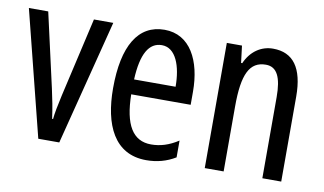

<svg xmlns="http://www.w3.org/2000/svg" viewBox="-62 -674 1368 811"><g transform="rotate(10 622.0 -268.5)"><path d="M139 0H229L366 -537H283L205 -197C195 -153 188 -116 186 -93H182C176 -137 168 -178 159 -218L87 -537H4Z M585 -546C472 -546 413 -447 413 -265C413 -109 466 10 603 10C649 10 690 -1 728 -24V-96C688 -70 651 -59 612 -59C533 -59 495 -123 493 -253H748V-309C748 -442 695 -546 585 -546ZM585 -480C645 -480 672 -405 672 -317H494C499 -428 530 -480 585 -480Z M1050 -547C999 -547 955 -517 932 -464H927L918 -537H853V0H934V-279C934 -417 962 -475 1032 -475C1080 -475 1100 -432 1100 -348V0H1181V-364C1181 -488 1136 -547 1050 -547Z"/></g></svg>

Font: Noto Sans UI Condensed
Style: Regular
Weight: 400
Width: 3
Designer: Monotype Design Team
Foundry: Monotype Imaging Inc.
Version: Version 1.901